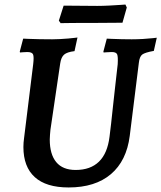

<svg xmlns="http://www.w3.org/2000/svg" viewBox="-20 -813 710 845"><path d="M202 -242Q201 -231 200 -219.5Q199 -208 199 -199Q199 -134 227.5 -99.5Q256 -65 313 -65Q378 -65 415.5 -101.5Q453 -138 462 -211Q465 -231 469 -269Q473 -307 478 -352Q483 -397 487.5 -437.5Q492 -478 495 -504Q498 -530 498 -530Q500 -564 495.5 -574Q491 -584 472 -584Q464 -584 450 -583Q436 -582 436 -582L435 -586L450 -643Q450 -643 470 -642Q490 -641 516 -640.5Q542 -640 560 -640Q584 -640 609.5 -641.5Q635 -643 652.5 -645Q670 -647 670 -647L657 -589Q618 -582 606 -573Q594 -564 591 -536L551 -215Q537 -105 468 -46.5Q399 12 282 12Q183 12 133 -33.5Q83 -79 83 -166Q83 -185 86 -206L126 -530Q130 -563 125.5 -573.5Q121 -584 100 -584Q91 -584 79.5 -583Q68 -582 68 -582L67 -586L82 -643Q82 -643 103.5 -642Q125 -641 155 -640.5Q185 -640 210 -640Q225 -640 244 -641Q263 -642 280.5 -643.5Q298 -645 309.5 -646.5Q321 -648 321 -648L308 -588Q275 -584 262 -572.5Q249 -561 245 -534ZM538 -780 519 -713 382 -712Q354 -712 322.5 -712Q291 -712 269 -711.5Q247 -711 247 -711L239 -722L260 -788Q260 -788 285 -788Q310 -788 345 -787.5Q380 -787 408 -787Q432 -787 461 -788.5Q490 -790 511 -791.5Q532 -793 532 -793Z"/></svg>

Font: Alegreya SemiBold
Style: Italic
Weight: 600
Italic angle: -7°
Designer: Juan Pablo del Peral
Foundry: Huerta Tipografica
Version: Version 2.009